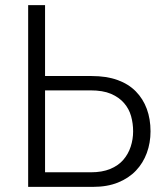

<svg xmlns="http://www.w3.org/2000/svg" viewBox="-20 -730 650 750"><path d="M90 0V-710H156V-433H338Q396 -433 439 -417.5Q482 -402 510.5 -373Q539 -344 553.5 -304.5Q568 -265 568 -217Q568 -172 553.5 -132.5Q539 -93 511 -63.5Q483 -34 441 -17Q399 0 343 0ZM156 -57H335Q379 -57 410.5 -70Q442 -83 461.5 -105.5Q481 -128 490.5 -157Q500 -186 500 -217Q500 -248 492 -276.5Q484 -305 464.5 -327.5Q445 -350 413.5 -363.5Q382 -377 333 -377H156Z"/></svg>

Font: Rising Sun Light
Style: Regular
Weight: 300
Designer: Matt McInerney, Pablo Impallari, Rodrigo Fuenzalida (Raleway font), Stephen Hutchings (Greek), Cristiano Sobral (main ch
Foundry: The Rising Sun Project Authors
Version: Version 4.327; ttfautohint (v1.8.4.7-5d5b-dirty)